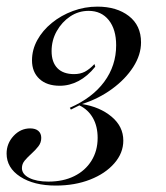

<svg xmlns="http://www.w3.org/2000/svg" viewBox="-37 -446 507 585"><path d="M133.1 119.4Q66.1 119.4 24.6 92.3Q-16.9 65.3 -16.9 21.8Q-16.9 -8.9 4.4 -31.9Q25.8 -54.8 54.8 -54.8Q71 -54.8 79.8 -47.2Q88.7 -39.5 88.7 -25.8Q88.7 -11.3 79.8 0Q71 11.3 59.3 21.8Q47.6 32.3 38.7 42.7Q29.8 53.2 29.8 66.1Q29.8 84.7 52 96Q74.2 107.3 110.5 107.3Q155.6 107.3 189.1 90.7Q222.6 74.2 241.5 44Q260.5 13.7 260.5 -25.8Q260.5 -61.3 246 -86.7Q231.5 -112.1 204.8 -125L179 -112.1L175.8 -117.7Q244.4 -147.6 280.6 -196.8Q316.9 -246 316.9 -308.1Q316.9 -356.5 294.4 -384.7Q271.8 -412.9 233.1 -412.9Q202.4 -412.9 177 -396Q151.6 -379 135.9 -351.2Q120.2 -323.4 120.2 -290.3Q120.2 -256.5 137.9 -238.3Q155.6 -220.2 188.7 -220.2Q207.3 -220.2 221.4 -227.4Q235.5 -234.7 250.8 -250.8L253.2 -242.7Q229.8 -213.7 202.4 -199.2Q175 -184.7 145.2 -184.7Q105.6 -184.7 83.1 -205.6Q60.5 -226.6 60.5 -262.1Q60.5 -294.4 76.6 -323.8Q92.7 -353.2 121 -376.2Q149.2 -399.2 185.1 -412.5Q221 -425.8 259.7 -425.8Q318.5 -425.8 355.6 -397.2Q392.7 -368.5 392.7 -316.9Q392.7 -279 369 -241.9Q345.2 -204.8 304.4 -175Q263.7 -145.2 212.9 -129Q267.7 -120.2 303.2 -90.3Q338.7 -60.5 338.7 -17.7Q338.7 20.2 311.3 51.6Q283.9 83.1 237.5 101.2Q191.1 119.4 133.1 119.4Z"/></svg>

Font: Playfair 144pt
Style: Italic
Weight: 400
Italic angle: -15.6°
Designer: Claus Eggers Sørensen
Foundry: Claus Eggers Sørensen
Version: Version 2.001;gftools[0.9.30]